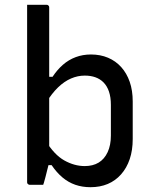

<svg xmlns="http://www.w3.org/2000/svg" viewBox="-20 -770 640 800"><path d="M160 0Q152 0 142 0Q132 0 122 0Q112 0 104 0Q101 0 98.5 -1.5Q96 -3 94.5 -5Q93 -7 93 -11Q93 -89 93 -166Q93 -243 93 -320.5Q93 -398 93 -475Q93 -552 93 -630Q93 -660 93 -690.5Q93 -721 93 -750Q104 -750 114 -750Q124 -750 134 -750Q144 -750 154 -750Q164 -750 174 -750Q178 -750 180 -748.5Q182 -747 183.5 -745Q185 -743 185 -739Q185 -658 185 -577.5Q185 -497 185 -416.5Q185 -336 185 -255.5Q185 -175 185 -94Q185 -94 182.5 -84Q180 -74 176.5 -60.5Q173 -47 169.5 -32.5Q166 -18 163 -9Q160 0 160 0ZM162 -82 170 -184Q206 -125 248 -101.5Q290 -78 333 -78Q367 -78 391 -92.5Q415 -107 428.5 -136Q442 -165 442 -205V-333Q442 -365 434 -388.5Q426 -412 411 -427Q397 -441 377.5 -448Q358 -455 333 -455Q304 -455 276 -443Q248 -431 222 -406Q196 -381 172 -342V-450H199Q218 -479 242 -500Q266 -521 295.5 -532Q325 -543 359 -543Q398 -543 430 -529.5Q462 -516 485 -490.5Q508 -465 520.5 -429Q533 -393 533 -347V-191Q533 -144 520.5 -107Q508 -70 484.5 -43.5Q461 -17 429 -3.5Q397 10 357 10Q323 10 294 0Q265 -10 240.5 -30.5Q216 -51 195 -82Z"/></svg>

Font: RecMonoLinear Nerd Font Mono
Style: Regular
Weight: 400
Monospace: yes
Version: Version 1.085; ttfautohint (v1.8.4.7-5d5b);Nerd Fonts 3.2.1